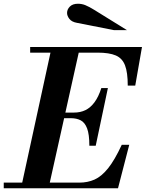

<svg xmlns="http://www.w3.org/2000/svg" viewBox="-33 -1005 778 1025"><path d="M79 0 243 -754H394L226 0ZM-13 0V-30H390Q435 -30 472 -46.5Q509 -63 544 -106.5Q579 -150 617 -232H657L597 0ZM444 -227Q444 -288 432 -319.5Q420 -351 398 -362.5Q376 -374 346 -374H259V-404H362Q396 -404 423 -417Q450 -430 471.5 -459Q493 -488 508 -535H543L478 -227ZM649 -548Q649 -618 634.5 -656Q620 -694 585 -709Q550 -724 488 -724H128V-754H725L689 -548ZM576 -844 378 -883Q350 -888 337.5 -904Q325 -920 325 -936Q325 -955 340 -970Q355 -985 383 -985Q404 -985 422.5 -977.5Q441 -970 469 -953L645 -844Z"/></svg>

Font: Libre Bodoni
Style: Italic
Weight: 400
Italic angle: -13°
Designer: Pablo Impallari, Rodrigo Fuenzalida
Foundry: Impallari Type
Version: Version 2.005;gftools[0.9.23]